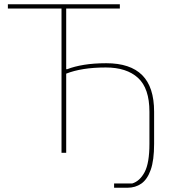

<svg xmlns="http://www.w3.org/2000/svg" viewBox="-20 -718 812 902"><path d="M516 164V144H601Q637 133 659.5 90.5Q682 48 682 -42V-193Q682 -303 628.5 -352Q575 -401 477 -401Q419 -401 372.5 -393.5Q326 -386 291 -372V0H269V-678H17V-698H543V-678H291V-393H296Q329 -406 375 -413.5Q421 -421 479 -421Q592 -421 648 -365Q704 -309 704 -193V-42Q704 35 688 80Q672 125 644 144.5Q616 164 579 164Z"/></svg>

Font: IBM Plex Sans Thin
Style: Regular
Weight: 250
Designer: Mike Abbink, Paul van der Laan, Pieter van Rosmalen
Foundry: Bold Monday
Version: Version 3.201